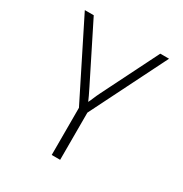

<svg xmlns="http://www.w3.org/2000/svg" viewBox="-170 -858 939 987"><g transform="rotate(30 300.0 -365.0)"><path d="M275 0V-280L50 -730H103L268 -400Q279 -378 288 -359Q297 -340 301 -330Q306 -339 314 -358.5Q322 -378 333 -400L498 -730H550L325 -280V0Z"/></g></svg>

Font: JetBrains Mono NL Thin
Style: Regular
Weight: 100
Monospace: yes
Designer: Philipp Nurullin, Konstantin Bulenkov
Foundry: JetBrains
Version: Version 2.305; ttfautohint (v1.8.4.7-5d5b)